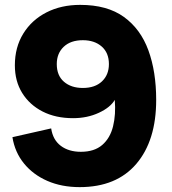

<svg xmlns="http://www.w3.org/2000/svg" viewBox="-20 -759 704 788"><path d="M307 9Q233 9 174.5 -16.5Q116 -42 78.5 -88Q41 -134 31 -196L190 -232Q197 -185 229.5 -160.5Q262 -136 312 -136Q367 -136 399.5 -164Q432 -192 444 -240.5Q456 -289 451 -349Q433 -318 385.5 -296Q338 -274 280 -274Q208 -274 154.5 -301.5Q101 -329 71 -377.5Q41 -426 41 -491Q41 -565 75.5 -621Q110 -677 170.5 -708Q231 -739 309 -739Q420 -739 488.5 -689.5Q557 -640 589 -552.5Q621 -465 621 -349Q621 -182 539.5 -86.5Q458 9 307 9ZM320 -398Q370 -398 398.5 -425Q427 -452 427 -496Q427 -542 397.5 -568Q368 -594 320 -594Q270 -594 241.5 -567Q213 -540 213 -496Q213 -449 242.5 -423.5Q272 -398 320 -398Z"/></svg>

Font: BDO Grotesk ExtraBold
Style: Regular
Weight: 800
Designer: Deni Anggara
Foundry: Lokal Container
Version: Version 2.000